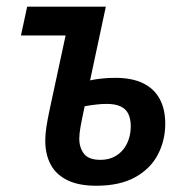

<svg xmlns="http://www.w3.org/2000/svg" viewBox="-20 -561 582 590"><path d="M275.9 9.8Q222.2 9.8 187.5 -7.1Q152.8 -23.9 136 -54.9Q119.1 -85.9 119.1 -129.4Q119.1 -149.4 122.8 -172.4Q126.5 -195.3 131.3 -218.3L181.6 -452.1H44.4L63.5 -540.5H305.2L256.8 -314Q272 -317.4 292.2 -319.6Q312.5 -321.8 334.5 -321.8Q385.7 -321.8 419.7 -305.2Q453.6 -288.6 470.7 -257.1Q487.8 -225.6 487.8 -181.2Q487.8 -128.9 464.8 -85.4Q441.9 -42 394.8 -16.1Q347.7 9.8 275.9 9.8ZM288.6 -69.8Q312 -69.8 329.3 -78.4Q346.7 -86.9 358.4 -101.3Q370.1 -115.7 376 -134.3Q381.8 -152.8 381.8 -172.9Q381.8 -195.8 374.3 -211.2Q366.7 -226.6 350.3 -234.1Q334 -241.7 308.1 -241.7Q292 -241.7 274.9 -239.7Q257.8 -237.8 240.2 -234.4Q231.4 -193.8 227.5 -171.9Q223.6 -149.9 223.6 -135.3Q223.6 -107.4 238 -88.6Q252.4 -69.8 288.6 -69.8Z"/></svg>

Font: Open Sans SemiCondensed SemiBold
Style: Italic
Weight: 600
Width: 4
Italic angle: -12°
Designer: Monotype Design Team
Foundry: Monotype Imaging Inc.
Version: Version 3.000